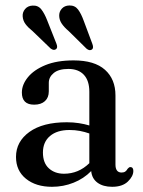

<svg xmlns="http://www.w3.org/2000/svg" viewBox="-20 -690 536 720"><path d="M40 -101.5Q40 -159 90.2 -195.2Q140.5 -231.5 230.5 -231.5Q254.5 -231.5 275.8 -228.2Q297 -225 315 -219.5V-346Q315 -387.5 294.5 -409.5Q274 -431.5 236.5 -431.5Q200 -431.5 181.5 -416.2Q163 -401 163 -379.5V-347.5Q163 -324 148.5 -310.8Q134 -297.5 108 -297.5Q62 -297.5 62 -343Q62 -372.5 84.5 -400.2Q107 -428 150.2 -445.8Q193.5 -463.5 256 -463.5Q334.5 -463.5 373.8 -428.2Q413 -393 413 -332V-73Q413 -43 436 -43Q445 -43 450.2 -47Q455.5 -51 458.5 -57Q464 -63.5 468.5 -63.5Q480 -63.5 480 -49Q480 -29 459.5 -9.2Q439 10.5 400.5 10.5Q366.5 10.5 345.5 -5Q324.5 -20.5 322 -48.5Q294 -20 255.8 -4.8Q217.5 10.5 175 10.5Q114.5 10.5 77.2 -19.8Q40 -50 40 -101.5ZM141 -118Q141 -79 163.2 -58.8Q185.5 -38.5 220 -38.5Q274.5 -38.5 315 -78V-189.5Q298 -195.5 279.8 -199Q261.5 -202.5 240.5 -202.5Q194 -202.5 167.5 -180Q141 -157.5 141 -118ZM294 -612 326.5 -525Q332 -510 325 -504.5Q316 -498 304.5 -507.5L237 -574Q221 -587.5 211.8 -601Q202.5 -614.5 202 -630.5Q201.5 -646 211.8 -657.5Q222 -669 240 -669.5Q261 -670 272.8 -654.2Q284.5 -638.5 294 -612ZM157 -613.5 191.5 -526.5Q197.5 -511.5 190.5 -506Q182.5 -499 170 -508L102 -573.5Q85.5 -586.5 75.8 -599.5Q66 -612.5 65 -629Q64 -644 74 -656Q84 -668 101.5 -669Q122.5 -670.5 134.8 -655Q147 -639.5 157 -613.5Z"/></svg>

Font: Fraunces 72pt S050
Style: Regular
Weight: 400
Version: Version 1.000; ttfautohint (v1.8.3)